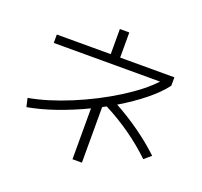

<svg xmlns="http://www.w3.org/2000/svg" viewBox="-140 -932 1218 1157"><g transform="rotate(20 469.0 -353.5)"><path d="M773.4 -556.6H91.8V-610.4H437.5V-771.5H498V-610.4H845.7V-556.6Q806.6 -503.9 737.1 -447.5Q667.5 -391.1 578.1 -337.9Q663.1 -291.5 740.7 -235.8Q818.4 -180.2 881.8 -120.1L837.9 -83Q700.2 -214.8 522.5 -306.2L498 -293V63.5H437.5V-262.7Q343.3 -217.3 248.3 -184.3Q153.3 -151.4 69.3 -136.7L56.6 -191.4Q177.7 -212.9 319.3 -271.5Q460.9 -330.1 583.7 -407Q706.5 -483.9 773.4 -556.6Z"/></g></svg>

Font: Pretendard JP Light
Style: Regular
Weight: 300
Designer: Base glyphs from Inter by Rasmus Andersson; Hangeul glyphs from Noto Sans CJK(Source Han Sans) by Jang Soo-young and Kan
Foundry: Kil Hyung-jin
Version: Version 1.309